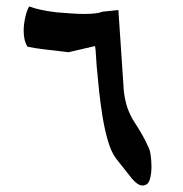

<svg xmlns="http://www.w3.org/2000/svg" viewBox="-20 -596 563 592"><path d="M191 -435Q150 -440 119 -443.5Q88 -447 65 -452Q53 -470 53 -501Q53 -521 58 -543Q63 -565 70 -576Q103 -564 154 -558Q179 -556 201 -554.5Q223 -553 240 -553Q280 -553 296 -560L345 -565L362 -313Q364 -295 369.5 -274.5Q375 -254 389 -228Q389 -228 389 -228Q389 -228 389 -228Q389 -228 390.5 -226Q392 -224 394.5 -219.5Q397 -215 400 -210.5Q403 -206 405 -203Q411 -193 419 -179.5Q427 -166 441 -135L440 -136Q443 -131 445 -114.5Q447 -98 447 -81Q447 -59 441.5 -41.5Q436 -24 419 -24Q405 -24 387 -45L338 -107Q323 -127 313 -161Q303 -195 296.5 -234.5Q290 -274 285.5 -316Q281 -358 278 -393Q276 -419 275.5 -431Q275 -443 273 -454Z"/></svg>

Font: New Athena Unicode
Style: Bold
Weight: 700
Designer: J. Rusten 1997; rev. by R. Hancock 2001, 2002, rev. by D. Mastronarde 2002-2021
Foundry: Society for Classical Studies (formerly American Philological Association)
Version: Version 5.008